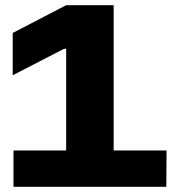

<svg xmlns="http://www.w3.org/2000/svg" viewBox="-20 -720 691 740"><path d="M32 0H621L622 -140H418V-700H235L29 -593V-430L227 -532H235V-140H32Z"/></svg>

Font: LT Wave UI Medium
Style: Regular
Weight: 500
Designer: Daniel Lyons
Foundry: New Value
Version: Version 2.5 (Glyphs App)